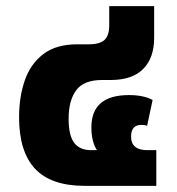

<svg xmlns="http://www.w3.org/2000/svg" viewBox="-20 -604 576 624"><path d="M255 0Q146 0 94 -55.5Q42 -111 42 -223Q42 -289 60.5 -342.5Q79 -396 120.5 -428Q162 -460 231 -460H268Q305 -460 320 -474.5Q335 -489 335 -521V-584H481V-481Q481 -416 445.5 -380Q410 -344 340 -344H312Q252 -344 227.5 -310.5Q203 -277 203 -218Q203 -164 221 -140Q239 -116 276 -116H295Q277 -144 277 -190Q277 -295 399 -295Q447 -295 476 -279L458 -195Q454 -197 448 -197.5Q442 -198 439 -198Q406 -198 406 -160Q406 -116 459 -116H488V0Z"/></svg>

Font: Noto Sans Thai UI ExtBd
Style: Regular
Weight: 800
Designer: Monotype Design Team
Foundry: Monotype Imaging Inc.
Version: Version 2.000